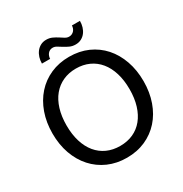

<svg xmlns="http://www.w3.org/2000/svg" viewBox="-184 -935 1029 1081"><g transform="rotate(-30 331.0 -394.5)"><path d="M35.2 0ZM627 -320.8Q627 -248.5 605.7 -188.5Q584.5 -128.4 545.7 -85Q506.8 -41.5 452.4 -17.3Q397.9 6.8 331.5 6.8Q265.6 6.8 210.9 -17.3Q156.2 -41.5 117.2 -85Q78.1 -128.4 56.6 -188.5Q35.2 -248.5 35.2 -320.8Q35.2 -392.6 56.6 -452.9Q78.1 -513.2 117.2 -556.9Q156.2 -600.6 210.9 -624.8Q265.6 -648.9 331.5 -648.9Q397.9 -648.9 452.4 -624.8Q506.8 -600.6 545.7 -556.9Q584.5 -513.2 605.7 -452.9Q627 -392.6 627 -320.8ZM536.1 -320.8Q536.1 -379.4 521.7 -426Q507.3 -472.7 480.7 -505.1Q454.1 -537.6 416.3 -554.9Q378.4 -572.3 331.5 -572.3Q284.7 -572.3 246.8 -554.9Q209 -537.6 182.1 -505.1Q155.3 -472.7 140.9 -426Q126.5 -379.4 126.5 -320.8Q126.5 -262.2 140.9 -215.6Q155.3 -168.9 182.1 -136.5Q209 -104 246.8 -86.9Q284.7 -69.8 331.5 -69.8Q378.4 -69.8 416.3 -86.9Q454.1 -104 480.7 -136.5Q507.3 -168.9 521.7 -215.6Q536.1 -262.2 536.1 -320.8ZM389.6 -746.6Q400.4 -746.6 408.7 -750.7Q417 -754.9 422.6 -761.5Q428.2 -768.1 431.2 -776.6Q434.1 -785.2 434.1 -793.5H486.3Q486.3 -772.9 480.7 -754.4Q475.1 -735.8 464.1 -721.4Q453.1 -707 437 -698.5Q420.9 -689.9 399.9 -689.9Q378.4 -689.9 361.6 -697.8Q344.7 -705.6 330.3 -714.6Q315.9 -723.6 303.2 -731.4Q290.5 -739.3 277.3 -739.3Q266.6 -739.3 258.5 -735.1Q250.5 -731 245.1 -724.1Q239.7 -717.3 236.8 -708.7Q233.9 -700.2 233.9 -691.9H180.7Q180.7 -712.4 186.5 -731.2Q192.4 -750 203.4 -764.4Q214.4 -778.8 230.7 -787.6Q247.1 -796.4 267.6 -796.4Q289.1 -796.4 305.9 -788.6Q322.8 -780.8 337.2 -771.5Q351.6 -762.2 364 -754.4Q376.5 -746.6 389.6 -746.6Z"/></g></svg>

Font: Carlito
Style: Regular
Weight: 400
Designer: Lukasz Dziedzic
Foundry: tyPoland Lukasz Dziedzic
Version: Version 1.103; Beta1; all basic design good, some composites